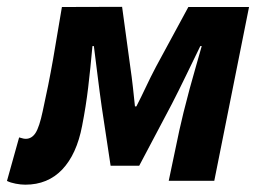

<svg xmlns="http://www.w3.org/2000/svg" viewBox="-49 -516 747 548"><path d="M23.4 11.1Q10.4 11.1 -4.1 8.3Q-18.6 5.6 -29.1 0.4L5.6 -123.8Q10.6 -122.8 14.8 -121.3Q19 -119.8 24.5 -119.8Q41.7 -119.8 52.6 -136.8Q63.4 -153.8 72.9 -198.6Q89.6 -273.7 102.5 -347Q115.3 -420.4 127.7 -496L299.5 -496.5L322.8 -325.6Q327.2 -295.6 330.3 -267.4Q333.4 -239.2 336.2 -212.3H340.2Q354.1 -239.2 367.2 -267.2Q380.3 -295.2 396.3 -325.6L488.6 -496H661.8L562.6 0H432.6L462.8 -143.7Q467.4 -164.9 475 -195.8Q482.6 -226.8 492 -261.5Q501.4 -296.2 510.8 -328.5Q520.2 -360.9 526.8 -384.6H522.8Q503.8 -345.8 482.3 -301.2Q460.8 -256.7 441.3 -218.9L348.3 -42.9H266.7L241.4 -210.6Q235.4 -252.6 229.9 -297.4Q224.3 -342.2 218.9 -384.6H214.9Q209 -319.6 202.7 -266.6Q196.5 -213.7 185.3 -156.5Q169.8 -75.6 128.6 -32.2Q87.3 11.1 23.4 11.1Z"/></svg>

Font: Source Sans 3
Style: Italic
Weight: 200
Italic angle: -11°
Designer: Paul D. Hunt
Foundry: Adobe
Version: Version 3.046;hotconv 1.0.118;makeotfexe 2.5.65603